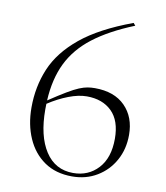

<svg xmlns="http://www.w3.org/2000/svg" viewBox="-84 -810 767 889"><g transform="rotate(10 300.0 -365.0)"><path d="M472.5 -739.5 482 -728Q365.5 -681 292 -624.5Q218.5 -568 182 -493.2Q145.5 -418.5 140 -316.5Q189 -349 221.2 -368.2Q253.5 -387.5 275.5 -396.5Q297.5 -405.5 314 -408.2Q330.5 -411 348.5 -411Q440 -411 490.8 -359.8Q541.5 -308.5 541.5 -225Q541.5 -158 512.2 -105Q483 -52 431.5 -21Q380 10 314.5 10Q237.5 10 184 -27Q130.5 -64 102.5 -128Q74.5 -192 74.5 -272Q74.5 -370 110.2 -455.2Q146 -540.5 232.8 -611.8Q319.5 -683 472.5 -739.5ZM139 -274.5Q139 -149.5 185.5 -78Q232 -6.5 316.5 -6.5Q388 -6.5 434 -56.2Q480 -106 480 -196Q480 -281 436.2 -324Q392.5 -367 318.5 -367Q280 -367 233 -349Q186 -331 139.5 -300.5Q139 -288 139 -274.5Z"/></g></svg>

Font: Newsreader 72pt Light
Style: Regular
Weight: 300
Designer: Hugues Gentile
Foundry: Production Type
Version: Version 1.003; ttfautohint (v1.8.3)